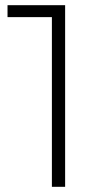

<svg xmlns="http://www.w3.org/2000/svg" viewBox="-20 -720 393 740"><path d="M231 -700V0H180V-654H9V-700Z"/></svg>

Font: Montserrat Atlas Light
Style: Regular
Weight: 300
Designer: Julieta Ulanovsky
Foundry: Julieta Ulanovsky
Version: Version 7.200